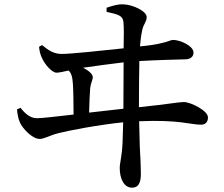

<svg xmlns="http://www.w3.org/2000/svg" viewBox="-20 -808 1040 890"><path d="M59 -301C60 -284 64 -259 72 -241C84 -213 129 -164 164 -164C185 -164 210 -180 248 -190C293 -202 439 -230 551 -241L548 -144C545 -82 535 -53 535 -29C535 21 555 62 592 62C621 62 633 41 633 -3C633 -31 631 -78 628 -128L625 -246C811 -254 863 -230 912 -230C930 -230 944 -240 944 -264C944 -295 864 -335 832 -335C807 -335 768 -326 624 -311C624 -393 625 -472 626 -525C711 -530 802 -532 839 -533C862 -533 877 -545 877 -564C877 -596 814 -623 782 -623C770 -623 745 -606 658 -596L629 -593C631 -617 633 -640 639 -667C645 -698 660 -706 660 -729C660 -756 596 -787 550 -788C527 -789 500 -781 474 -772V-753C524 -742 549 -737 552 -707C555 -681 554 -640 553 -584C450 -573 309 -558 266 -558C231 -558 206 -573 175 -599L161 -591C163 -569 168 -552 175 -538C188 -509 221 -471 242 -471C253 -471 275 -476 298 -481C309 -471 316 -454 318 -418C320 -388 321 -325 321 -277C242 -268 174 -260 151 -260C117 -260 93 -286 75 -308ZM553 -519 552 -304 393 -286C394 -330 396 -372 398 -400C401 -425 410 -436 410 -451C410 -466 387 -483 365 -494C420 -502 493 -512 553 -519Z"/></svg>

Font: Noto Serif JP SemiBold
Style: Regular
Weight: 600
Designer: Ryoko NISHIZUKA 西塚涼子 (kana & ideographs); Frank Grießhammer (Latin, Greek & Cyrillic); Wenlong ZHANG 张文龙 (bopomofo); San
Foundry: Adobe
Version: Version 2.001;hotconv 1.1.0;makeotfexe 2.6.0